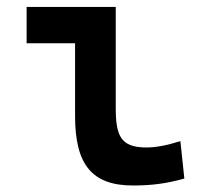

<svg xmlns="http://www.w3.org/2000/svg" viewBox="-20 -538 626 567"><path d="M373 9.8C427.7 9.8 472.7 3.9 524.4 -10.7L512.7 -121.1C471.2 -108.4 440.4 -102.5 412.1 -102.5C335.9 -102.5 321.8 -137.7 321.8 -219.7V-517.6H58.6V-410.2H201.7V-195.3C201.7 -51.8 251.5 9.8 373 9.8Z"/></svg>

Font: Cascadia Code PL SemiBold
Style: Regular
Weight: 600
Monospace: yes
Designer: Aaron Bell
Foundry: Saja Typeworks
Version: Version 2404.023